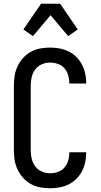

<svg xmlns="http://www.w3.org/2000/svg" viewBox="-20 -997 540 1025"><path d="M247 8Q220 8 193.5 3Q167 -2 144 -15Q121 -28 103 -48Q85 -68 73.5 -92.5Q62 -117 58 -143.5Q54 -170 54 -196V-539Q54 -565 58 -591.5Q62 -618 73.5 -642.5Q85 -667 103 -687Q121 -707 144 -720Q167 -733 193.5 -738Q220 -743 247 -743Q272 -743 297 -738.5Q322 -734 345 -723Q368 -712 386 -694.5Q404 -677 416 -655Q428 -633 434 -608Q440 -583 440 -558V-551H350V-555Q350 -576 343.5 -597Q337 -618 323 -633.5Q309 -649 288.5 -656Q268 -663 247 -663Q224 -663 202.5 -653.5Q181 -644 167.5 -625.5Q154 -607 149 -584.5Q144 -562 144 -539V-196Q144 -173 149 -150.5Q154 -128 167.5 -109.5Q181 -91 202.5 -81.5Q224 -72 247 -72Q268 -72 288.5 -79Q309 -86 323 -101.5Q337 -117 343.5 -138Q350 -159 350 -180V-184H440V-177Q440 -152 434 -127Q428 -102 416 -80Q404 -58 386 -40.5Q368 -23 345 -12Q322 -1 297 3.5Q272 8 247 8ZM156 -804 105 -840 199 -977H301L395 -840L344 -804L250 -916Z"/></svg>

Font: Iosevka Custom Medium
Style: Regular
Weight: 500
Monospace: yes
Designer: Belleve Invis
Foundry: Belleve Invis
Version: Version 32.5.0; ttfautohint (v1.8.4)